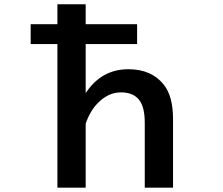

<svg xmlns="http://www.w3.org/2000/svg" viewBox="-20 -850 1040 895"><path d="M247.6 24.9V-644.5H123V-737.3H247.6V-830.1H379.4V-737.3H619.1V-644.5H379.4V-416Q452.6 -527.3 578.6 -527.3Q686.5 -527.3 743.7 -455.1Q786.6 -401.4 786.6 -294.4V24.9H654.8V-277.3Q654.8 -348.6 630.4 -381.8Q603 -419.4 543.5 -419.4Q484.4 -419.4 435.1 -368.7Q399.4 -332 379.4 -273.4V24.9Z"/></svg>

Font: BIZ UDPGothic
Style: Bold
Weight: 700
Designer: TypeBank Co., Ltd.
Foundry: Morisawa Inc.
Version: Version 1.051